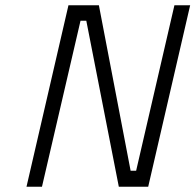

<svg xmlns="http://www.w3.org/2000/svg" viewBox="-20 -712 745 732"><path d="M140 0 287 -633H309L433 0H545L705 -692H645L499 -61H478L357 -692H241L81 0Z"/></svg>

Font: RazerF5 Light
Style: Italic
Weight: 300
Foundry: Razer Inc.
Version: Version 2